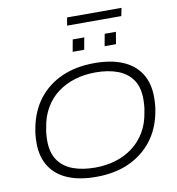

<svg xmlns="http://www.w3.org/2000/svg" viewBox="-105 -1106 1121 1213"><g transform="rotate(-10 455.5 -500.0)"><path d="M414 12Q308 12 233 -19.5Q158 -51 118.5 -113Q79 -175 79 -265Q79 -290 81.5 -315Q84 -340 89 -363Q110 -469 168.5 -543.5Q227 -618 317.5 -658Q408 -698 526 -698Q633 -698 707.5 -666.5Q782 -635 821.5 -573Q861 -511 861 -421Q861 -397 859 -373Q857 -349 852 -325Q832 -219 773 -144Q714 -69 623.5 -28.5Q533 12 414 12ZM417 -47Q488 -47 549.5 -65.5Q611 -84 660 -121Q709 -158 741 -212Q773 -266 784 -337Q787 -351 788.5 -362.5Q790 -374 790.5 -383.5Q791 -393 791.5 -402.5Q792 -412 792 -420Q792 -499 757.5 -547Q723 -595 662.5 -617Q602 -639 523 -639Q453 -639 391 -620.5Q329 -602 280 -565.5Q231 -529 199 -474.5Q167 -420 156 -349Q153 -336 151.5 -324.5Q150 -313 149.5 -303Q149 -293 148.5 -284Q148 -275 148 -266Q148 -188 182.5 -139.5Q217 -91 277.5 -69Q338 -47 417 -47ZM404 -792 418 -869H492L478 -792ZM609 -792 623 -869H695L682 -792ZM398 -961 407 -1012H756L746 -961Z"/></g></svg>

Font: Archivo SemiExpanded ExtraLight
Style: Italic
Weight: 250
Width: 6
Italic angle: -10°
Designer: Hector Gatti
Foundry: Omnibus-Type
Version: Version 2.001